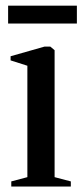

<svg xmlns="http://www.w3.org/2000/svg" viewBox="-20 -678 300 698"><path d="M21 0V-18.5L79.5 -34V-439L18.5 -458.5V-473.5L141.5 -508.5H163L178.5 -495.5V-34L237.5 -18.5V0ZM259.5 -657.5V-592.5H9.5V-657.5Z"/></svg>

Font: Merriweather 144pt
Style: Regular
Weight: 400
Version: Version 2.100